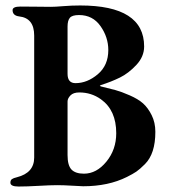

<svg xmlns="http://www.w3.org/2000/svg" viewBox="-20 -677 628 702"><path d="M287 -42Q333 -42 369 -86Q405 -130 405 -190Q405 -274 349 -314Q314 -339 270 -339Q248 -339 237.5 -328Q227 -317 227 -306V-110Q227 -72 241.5 -57Q256 -42 287 -42ZM189 0Q164 0 121 2.5Q78 5 48 5Q18 5 18 -9Q18 -18 23.5 -22Q29 -26 42 -29Q105 -45 105 -101V-547Q105 -611 50 -617Q26 -620 26 -640Q26 -653 55 -653Q83 -653 115.5 -652.5Q148 -652 166 -652Q181 -652 211.5 -654.5Q242 -657 273 -657Q507 -657 507 -507Q507 -470 478.5 -439.5Q450 -409 418.5 -393.5Q387 -378 349 -366Q345 -364 345 -363L349 -361Q382 -353 402.5 -347.5Q423 -342 454 -328.5Q485 -315 503 -299Q521 -283 534.5 -256Q548 -229 548 -195Q548 -155 538.5 -125.5Q529 -96 510 -77Q491 -58 478.5 -49.5Q466 -41 444 -30Q376 4 284 4Q278 4 245 2Q212 0 189 0ZM256 -373Q299 -373 337.5 -405.5Q376 -438 376 -494Q376 -541 347.5 -581.5Q319 -622 269 -622Q244 -622 235.5 -612Q227 -602 227 -580V-407Q227 -373 256 -373Z"/></svg>

Font: EB Garamond 12
Style: Bold
Weight: 700
Version: Version 0.016